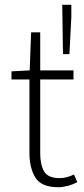

<svg xmlns="http://www.w3.org/2000/svg" viewBox="-20 -774 352 802"><path d="M223 8Q153 8 128 -32Q103 -72 103 -136V-442H28V-476L104 -480L110 -639H148V-480H287V-442H148V-133Q148 -87 164 -58.5Q180 -30 229 -30Q243 -30 257.5 -33.5Q272 -37 289 -45L303 -13Q284 -3 263 2.5Q242 8 223 8ZM243 -548 240 -754H278V-704L270 -548Z"/></svg>

Font: Mada Light
Style: Regular
Weight: 300
Designer: Khaled Hosny
Version: Version 1.5